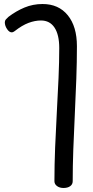

<svg xmlns="http://www.w3.org/2000/svg" viewBox="-20 -607 463 956"><path d="M296 329Q277 329 264 319.5Q251 310 251 295Q251 215 254.5 127Q258 39 263 -49.5Q268 -138 271.5 -219.5Q275 -301 275 -368Q275 -434 251.5 -469.5Q228 -505 184 -505Q154 -505 122 -493Q90 -481 53 -452Q50 -450 46.5 -448Q43 -446 38 -446Q26 -446 15 -462.5Q4 -479 4 -496Q4 -504 9 -510Q14 -516 22 -523Q60 -552 102 -569.5Q144 -587 192 -587Q272 -587 317.5 -531Q363 -475 363 -377Q363 -301 360 -214.5Q357 -128 352.5 -38Q348 52 345 137Q342 222 342 295Q342 311 329.5 320Q317 329 296 329Z"/></svg>

Font: Playpen Sans Thai
Style: Regular
Weight: 400
Designer: Sirin Gunkloy, Laura Meseguer, Veronika Burian, José Scaglione
Foundry: TypeTogether
Version: Version 2.000